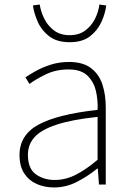

<svg xmlns="http://www.w3.org/2000/svg" viewBox="-20 -813 576 846"><path d="M218 13Q177 13 142.5 -2Q108 -17 87 -48.5Q66 -80 66 -130Q66 -218 149 -263.5Q232 -309 410 -329Q412 -372 402.5 -412.5Q393 -453 365 -480Q337 -507 282 -507Q226 -507 181 -485Q136 -463 110 -443L92 -472Q109 -484 137.5 -500Q166 -516 203.5 -528Q241 -540 284 -540Q346 -540 381.5 -512.5Q417 -485 431.5 -440Q446 -395 446 -341V0H416L411 -70H408Q368 -37 319.5 -12Q271 13 218 13ZM221 -20Q268 -20 313 -42.5Q358 -65 410 -109V-298Q296 -286 228.5 -263.5Q161 -241 132 -208.5Q103 -176 103 -131Q103 -70 138 -45Q173 -20 221 -20ZM287 -627Q231 -627 197 -653Q163 -679 146.5 -716.5Q130 -754 125 -789L155 -793Q160 -761 175.5 -730Q191 -699 218.5 -678.5Q246 -658 287 -658Q328 -658 355.5 -678.5Q383 -699 398.5 -730Q414 -761 418 -793L448 -789Q444 -754 427 -716.5Q410 -679 376.5 -653Q343 -627 287 -627Z"/></svg>

Font: Noto Sans HK Thin
Style: Regular
Weight: 100
Designer: Ryoko NISHIZUKA 西塚涼子 (kana, bopomofo & ideographs); Paul D. Hunt (Latin, Greek & Cyrillic); Sandoll Communications 산돌커뮤니
Foundry: Adobe
Version: Version 2.004-H2;hotconv 1.0.118;makeotfexe 2.5.65603